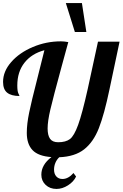

<svg xmlns="http://www.w3.org/2000/svg" viewBox="-25 -1020 801 1254"><path d="M464 -811 405 -1000H510L539 -811ZM756 -748 690 -436Q656 -273 620.5 -182.5Q585 -92 524.5 -44.5Q464 3 362 7Q346 22 337 43Q328 64 328 88Q328 116 343 132.5Q358 149 383 149Q421 149 455 110L472 133Q456 167 419 190.5Q382 214 344 214Q301 214 273 187.5Q245 161 245 121Q245 56 311 6Q225 0 187.5 -39.5Q150 -79 150 -152Q150 -210 165.5 -285Q181 -360 215 -492L232 -560L265 -692Q182 -670 135 -610.5Q88 -551 88 -462Q88 -424 95 -410Q102 -396 102 -393Q49 -393 22 -414.5Q-5 -436 -5 -485Q-5 -554 48.5 -615Q102 -676 189.5 -713Q277 -750 373 -750Q395 -750 421 -745L377 -584Q322 -382 304 -305Q286 -228 286 -181Q286 -136 302 -113.5Q318 -91 355 -91Q404 -91 431.5 -111.5Q459 -132 485.5 -205Q512 -278 548 -439L615 -748Z"/></svg>

Font: Lobster
Style: Regular
Weight: 400
Designer: Impallari Type
Foundry: Impallari Type
Version: Version 2.100